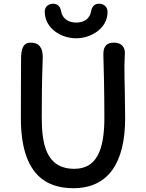

<svg xmlns="http://www.w3.org/2000/svg" viewBox="-20 -998 786 1033"><path d="M92.3 -358.9C93.3 -54.7 232.4 14.6 374.5 14.6C564 14.6 653.3 -124 653.3 -362.3C653.3 -417.5 651.4 -463.9 651.4 -510.7C650.4 -550.8 649.4 -594.7 649.4 -646.5C649.4 -670.4 651.9 -692.9 651.9 -714.4C651.9 -739.7 637.7 -768.6 592.8 -768.6C558.6 -768.6 536.1 -753.4 536.1 -707C536.1 -705.1 536.1 -692.4 536.6 -682.6C538.1 -634.3 541.5 -520.5 541.5 -363.3C541.5 -187.5 498 -89.8 379.9 -89.8C225.6 -89.8 204.6 -227.1 204.6 -368.7C204.6 -603 210 -650.4 210 -691.4C210 -738.8 192.4 -768.6 145 -768.6C104 -768.6 93.3 -734.4 93.3 -679.2C93.3 -565.4 91.8 -461.9 92.3 -358.9ZM389.6 -792C466.3 -792 558.6 -842.3 558.6 -933.6C558.6 -964.8 535.2 -978 512.2 -978C490.2 -978 474.1 -963.4 470.2 -938C463.9 -898.4 433.1 -876.5 391.1 -876.5C347.2 -876.5 315.4 -898.4 308.6 -938C304.7 -962.9 289.1 -978 266.1 -978C245.1 -978 220.7 -965.3 220.7 -936.5C220.7 -843.8 310.1 -792 389.6 -792Z"/></svg>

Font: Autour One
Style: Regular
Weight: 400
Designer: Eben Sorkin
Foundry: Eben Sorkin
Version: Version 1.002